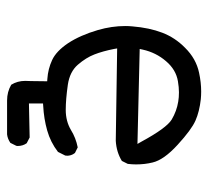

<svg xmlns="http://www.w3.org/2000/svg" viewBox="-43 -443 586 540"><g transform="rotate(90 250.0 -173.0)"><path d="M390.6 70.3Q390.6 55.7 382.8 44.9L366.7 36.6L271 38.6V-1L277.8 -1.5Q314 -3.4 346.9 -12.7Q379.9 -22 407.2 -43L417.5 -63.5Q418 -65.4 418 -69.6Q418 -73.7 416.3 -79.6Q414.6 -85.4 410.2 -90.8L394.5 -98.6Q367.7 -93.3 345.7 -79.6Q320.8 -64.9 289.1 -64.9Q259.8 -64.9 218.3 -70.8Q181.6 -76.2 161.9 -99.1Q142.1 -122.1 133.1 -145.5Q124 -168.9 117.7 -200.7L116.2 -209.5L376 -205.6Q407.7 -207.5 432.6 -222.7L440.9 -239.3Q442.4 -251.5 442.4 -262.7Q442.4 -287.1 437 -309.1Q429.7 -340.8 387.2 -379.6Q344.7 -418.5 319.3 -429.7Q293.9 -440.9 258.8 -444.8Q248 -445.8 237.3 -445.8Q211.9 -445.8 184.6 -439.9Q145 -431.6 114.3 -400.4Q85.9 -372.6 72 -336.4Q58.1 -300.3 54.2 -252.4Q53.2 -242.2 53.2 -232.4Q53.2 -194.3 64.5 -155.3Q79.1 -105.5 101.6 -71.3Q124 -38.1 148.9 -26.6Q173.8 -15.1 201.7 -13.2L208.5 -12.7V-5.9Q208.5 19.5 208 33.7Q207.5 47.9 207.5 49.3Q207.5 70.8 218.3 88.4Q238.3 100.1 262.7 100.1H357.9Q370.6 98.6 381.8 90.8L390.1 74.2Q390.6 72.3 390.6 70.3ZM208.5 -380.4Q225.6 -383.3 239.7 -383.3Q253.9 -383.3 265.6 -381.3Q292.5 -377 316.4 -362.8Q340.3 -348.1 378.4 -277.8L384.8 -266.6L117.7 -272.9L119.6 -281.7Q127.9 -318.8 151.9 -346.7Q175.8 -375 208.5 -380.4Z"/></g></svg>

Font: Bakudai
Style: ExtraLight
Weight: 200
Version: Version 1.48